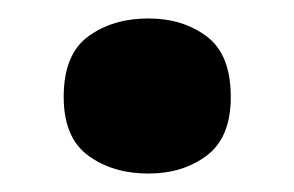

<svg xmlns="http://www.w3.org/2000/svg" viewBox="-20 -177 319 208"><path d="M49 -72Q49 -118 75.5 -137.5Q102 -157 141 -157Q178 -157 204 -137.5Q230 -118 230 -72Q230 -28 204 -8.5Q178 11 141 11Q102 11 75.5 -8.5Q49 -28 49 -72Z"/></svg>

Font: Noto Sans Thai Looped UI Condensed ExtraBold
Style: Regular
Weight: 800
Width: 3
Designer: Cadson Demak Team
Foundry: Cadson Demak Co., Ltd.
Version: Version 1.000